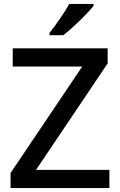

<svg xmlns="http://www.w3.org/2000/svg" viewBox="-20 -961 614 981"><path d="M458 -931V-941H334C309 -896 263 -830 233 -793V-781H303C351 -817 429 -894 458 -931ZM539 0V-93H164L530 -637V-714H45V-621H400L34 -77V0Z"/></svg>

Font: Noto Sans Hanifi Rohingya Medium
Style: Regular
Weight: 500
Designer: Monotype Design Team and DaltonMaag
Foundry: Google LLC
Version: Version 2.102